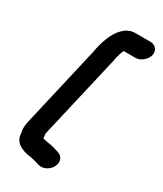

<svg xmlns="http://www.w3.org/2000/svg" viewBox="-231 -823 942 1111"><g transform="rotate(30 240.0 -267.5)"><path d="M430 -739H326C307 -739 287 -733 268 -720C220 -685 195 -627 177 -551C175 -540 173 -530 171 -520L48 13C41 43 40 67 45 89C46 90 46 92 46 93C48 152 96 177 161 185C179 188 198 193 213 198L223 201C258 213 297 188 311 161C332 123 313 92 288 83L279 80C259 74 246 69 223 65L209 63C196 61 185 58 172 55L171 43C170 39 170 29 169 24L295 -520C298 -531 300 -542 302 -555C304 -564 306 -572 309 -579C312 -594 316 -602 321 -613V-615H401C434 -615 470 -645 478 -678C486 -711 463 -739 430 -739Z"/></g></svg>

Font: Electronic
Style: ThkIt
Weight: 900
Version: Version 1.011